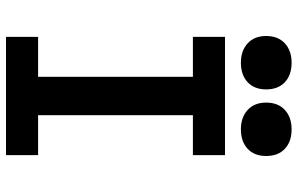

<svg xmlns="http://www.w3.org/2000/svg" viewBox="-196 -796 992 640"><g transform="rotate(90 300.0 -476.0)"><path d="M103 0V-107H236V-623H103V-730H497V-623H364V-107H497V0ZM189 -783Q149 -783 124.5 -805.5Q100 -828 100 -867Q100 -907 124.5 -929.5Q149 -952 189 -952Q230 -952 254 -929.5Q278 -907 278 -867Q278 -828 254 -805.5Q230 -783 189 -783ZM411 -783Q371 -783 346.5 -805.5Q322 -828 322 -867Q322 -907 346.5 -929.5Q371 -952 411 -952Q452 -952 476 -929.5Q500 -907 500 -867Q500 -828 476 -805.5Q452 -783 411 -783Z"/></g></svg>

Font: M PLUS Code Latin Expanded SemiBold
Style: Regular
Weight: 600
Width: 7
Designer: Coji Morishita
Foundry: UNDERFOREST DESIGN
Version: Version 1.002; ttfautohint (v1.8.3)